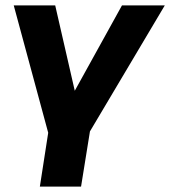

<svg xmlns="http://www.w3.org/2000/svg" viewBox="-20 -513 632 713"><path d="M128 180 159 -20 31 -493H185L265 -144H240L433 -493H592L314 -25L281 180Z"/></svg>

Font: Nunito Sans 11pt ExtraBold
Style: Italic
Weight: 800
Italic angle: -9°
Version: Version 3.101;gftools[0.9.27]